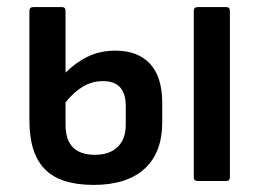

<svg xmlns="http://www.w3.org/2000/svg" viewBox="-20 -511 733 542"><path d="M244 11Q150 11 106.5 -33.5Q63 -78 63 -170V-480Q63 -491 74 -491H155Q165 -491 165 -480V-306Q194 -335 228.5 -351.5Q263 -368 306 -368Q369 -368 403.5 -331Q438 -294 438 -220V-166Q438 -80 388 -34.5Q338 11 244 11ZM165 -159Q165 -74 248 -74Q289 -74 312 -96Q335 -118 335 -159V-212Q335 -282 271 -282Q240 -282 214 -266.5Q188 -251 165 -222ZM538 0Q527 0 527 -11V-480Q527 -491 538 -491H619Q629 -491 629 -480V-11Q629 0 619 0Z"/></svg>

Font: Sofia Sans Extra Cond
Style: Bold
Weight: 700
Width: 1
Designer: Botio Nikoltchev, Ani Petrova
Foundry: lettersoup
Version: Version 4.100; ttfautohint (v1.8.3)